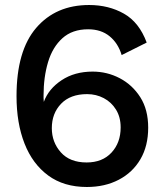

<svg xmlns="http://www.w3.org/2000/svg" viewBox="-20 -735 652 767"><path d="M327 12Q235 12 172.5 -34Q110 -80 78 -161.5Q46 -243 46 -351Q46 -532 124.5 -623.5Q203 -715 336 -715Q414 -715 475 -680.5Q536 -646 566 -565L466 -515Q452 -562 418 -590Q384 -618 332 -618Q269 -618 229.5 -582.5Q190 -547 172 -487Q154 -427 154 -354Q154 -349 154 -343.5Q154 -338 155 -328Q174 -380 226 -414.5Q278 -449 350 -449Q408 -449 458.5 -422.5Q509 -396 540.5 -346.5Q572 -297 572 -225Q572 -152 541 -99Q510 -46 454.5 -17Q399 12 327 12ZM326 -86Q389 -86 425.5 -125.5Q462 -165 462 -226Q462 -267 443.5 -297Q425 -327 394.5 -343Q364 -359 328 -359Q261 -359 224 -320.5Q187 -282 187 -223Q187 -167 223 -126.5Q259 -86 326 -86Z"/></svg>

Font: Prodigy Sans Medium
Style: Regular
Weight: 500
Designer: Wei Huang
Foundry: Wei Huang
Version: Version 1.003; ttfautohint (v1.8.3)